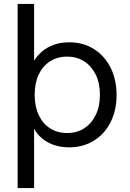

<svg xmlns="http://www.w3.org/2000/svg" viewBox="-20 -740 665 980"><path d="M70 220V-720H154V-430Q170 -456 194.5 -477Q219 -498 253.5 -511Q288 -524 334 -524Q406 -524 460.5 -489Q515 -454 545 -393.5Q575 -333 575 -255Q575 -178 545 -117.5Q515 -57 460 -22.5Q405 12 333 12Q272 12 225.5 -13Q179 -38 154 -83V220ZM323 -61Q372 -61 409.5 -85Q447 -109 468.5 -153Q490 -197 490 -256Q490 -316 468.5 -359.5Q447 -403 409.5 -427Q372 -451 323 -451Q273 -451 235.5 -427Q198 -403 177.5 -359.5Q157 -316 157 -256Q157 -197 177.5 -153Q198 -109 235.5 -85Q273 -61 323 -61Z"/></svg>

Font: DM Sans 12pt
Style: Regular
Weight: 400
Version: Version 4.004;gftools[0.9.30]